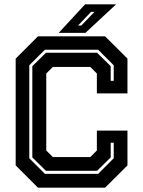

<svg xmlns="http://www.w3.org/2000/svg" viewBox="-20 -868 662 888"><path d="M155.5 0 52.5 -103V-597L155.5 -700H466L569.5 -597V-436H428V-528L397.5 -558.5H224.5L194 -528V-172L224.5 -141.5H397.5L428 -172V-264H569.5V-103L466 0ZM187.5 -64H434L506 -136V-208H492V-140L429 -78H192.5L129.5 -140V-562L192.5 -624H429L492 -562V-494H506V-566L434 -638H187.5L115.5 -566V-136ZM251.5 -716 373.5 -848H517L375 -716ZM341 -750H356L417 -813H401Z"/></svg>

Font: Tourney
Style: Bold
Weight: 700
Designer: Tyler Finck
Foundry: Etcetera Type Co
Version: Version 1.015